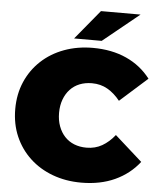

<svg xmlns="http://www.w3.org/2000/svg" viewBox="-61 -970 866 1039"><g transform="rotate(5 372.0 -451.0)"><path d="M419 16Q335 16 263.5 -10.5Q192 -37 139.5 -86Q87 -135 58 -202Q29 -269 29 -350Q29 -431 58 -498Q87 -565 139.5 -614Q192 -663 263.5 -689.5Q335 -716 419 -716Q522 -716 601.5 -680Q681 -644 733 -576L584 -443Q553 -482 515.5 -503.5Q478 -525 431 -525Q394 -525 364 -513Q334 -501 312.5 -478Q291 -455 279 -422.5Q267 -390 267 -350Q267 -310 279 -277.5Q291 -245 312.5 -222Q334 -199 364 -187Q394 -175 431 -175Q478 -175 515.5 -196.5Q553 -218 584 -257L733 -124Q681 -57 601.5 -20.5Q522 16 419 16ZM313 -758 445 -918H660L463 -758Z"/></g></svg>

Font: MOST Montserrat Black
Style: Regular
Weight: 900
Designer: Julieta Ulanovsky
Foundry: Julieta Ulanovsky
Version: Version 8.000;March 11, 2024;FontCreator 15.0.0.2926 64-bit